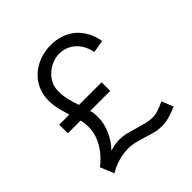

<svg xmlns="http://www.w3.org/2000/svg" viewBox="-164 -715 845 845"><g transform="rotate(-45 258.0 -292.5)"><path d="M467.3 -17.6Q442.9 -7.3 418.9 0Q395 7.3 370.6 7.3Q347.2 7.3 325.4 1.7Q303.7 -3.9 282.5 -10.7Q261.2 -17.6 239.5 -23.2Q217.8 -28.8 194.8 -28.8Q164.1 -28.8 132.8 -19.5Q101.6 -10.3 75.2 5.9L48.8 -58.1Q65.4 -70.3 81.5 -87.4Q97.7 -104.5 110.6 -125Q123.5 -145.5 131.3 -168.9Q139.2 -192.4 139.2 -217.8Q139.2 -231 138.2 -240.7Q137.2 -250.5 133.8 -263.7H54.7V-317.4H117.7Q109.4 -343.8 102.8 -370.6Q96.2 -397.5 96.2 -425.3Q96.2 -462.9 110.4 -493.7Q124.5 -524.4 149.2 -546.1Q173.8 -567.9 206.5 -579.8Q239.3 -591.8 275.9 -591.8Q310.5 -591.8 339.8 -581.5Q369.1 -571.3 391.4 -552Q413.6 -532.7 428.2 -505.4Q442.9 -478 448.7 -443.8Q433.6 -441.4 418.9 -439Q404.3 -436.5 390.1 -434.1Q386.2 -456.1 376.5 -475.1Q366.7 -494.1 351.8 -508.3Q336.9 -522.5 317.4 -530.5Q297.9 -538.6 274.4 -538.6Q252.4 -538.6 231.2 -529.5Q210 -520.5 193.1 -505.4Q176.3 -490.2 166 -470Q155.8 -449.7 155.8 -427.2Q155.8 -411.6 157.2 -397.9Q158.7 -384.3 161.6 -371.1Q164.6 -357.9 168.7 -345Q172.9 -332 177.7 -317.4H318.4V-263.7H192.9Q197.8 -253.4 198.5 -241.7Q199.2 -230 199.2 -220.2Q199.2 -200.2 194.6 -179.9Q189.9 -159.7 181.4 -140.9Q172.9 -122.1 161.4 -105Q149.9 -87.9 135.7 -73.7Q151.4 -79.1 166 -81.5Q180.7 -84 196.3 -84Q218.3 -84 239.7 -78.4Q261.2 -72.8 283 -66.2Q304.7 -59.6 326.2 -54.2Q347.7 -48.8 369.6 -48.8Q386.7 -48.8 407.5 -56.4Q428.2 -64 445.3 -71.8Z"/></g></svg>

Font: SengPathom
Style: Regular
Weight: 400
Designer: John M. Durdin
Foundry: Lao Script for Windows
Version: Version 1.300